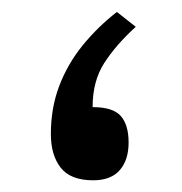

<svg xmlns="http://www.w3.org/2000/svg" viewBox="-20 -308 311 328"><path d="M211.9 -262.2 179.7 -287.6Q146.5 -261.7 120.8 -230Q95.2 -198.2 81.1 -160.9Q66.9 -123.5 66.9 -79.1Q66.9 -43 83.7 -21.5Q100.6 0 139.2 0Q169.4 0 184.6 -17.3Q199.7 -34.7 199.7 -64.5Q199.7 -94.7 186.3 -109.9Q172.9 -125 138.2 -125Q138.2 -169.4 158 -200.2Q177.7 -231 211.9 -262.2Z"/></svg>

Font: Vazirmatn
Style: Regular
Weight: 400
Designer: Saber Rastikerdar
Foundry: Saber Rastikerdar
Version: Version 33.003;September 2, 2022;FontCreator 14.0.0.2862 64-